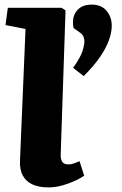

<svg xmlns="http://www.w3.org/2000/svg" viewBox="-20 -801 530 835"><path d="M91 -675 4 -692 14 -767H248L265 -756L244 -129Q243 -111 250 -98.5Q257 -86 278 -86Q289 -86 302 -90.5Q315 -95 326 -100L346 -37Q336 -29 311 -17Q286 -5 254.5 4.5Q223 14 190 14Q150 14 122 1.5Q94 -11 79.5 -37Q65 -63 67 -104ZM344 -470 298 -506Q331 -553 339 -579.5Q347 -606 347 -622Q347 -631 343 -641.5Q339 -652 324 -662L300 -679Q294 -707 301 -730Q308 -753 327.5 -767Q347 -781 378 -781Q421 -781 443.5 -754Q466 -727 466 -689Q466 -660 453.5 -625.5Q441 -591 414.5 -552.5Q388 -514 344 -470Z"/></svg>

Font: Literata 18pt ExtraBold
Style: Italic
Weight: 800
Italic angle: -2°
Designer: Latin by Veronika Burian and Jose Scaglione. Greek by Irene Vlachou. Cyrillic by Vera Evstafieva
Foundry: TypeTogether
Version: Version 3.103;gftools[0.9.29]